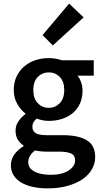

<svg xmlns="http://www.w3.org/2000/svg" viewBox="-20 -824 560 1061"><path d="M244 217Q200 217 162.5 209Q125 201 98 185Q71 169 55.5 145Q40 121 40 89Q40 58 58 31.5Q76 5 110 -16V-20Q91 -32 78.5 -52Q66 -72 66 -102Q66 -131 82.5 -154.5Q99 -178 120 -193V-197Q95 -216 75.5 -249.5Q56 -283 56 -327Q56 -369 72 -402Q88 -435 114.5 -457.5Q141 -480 176 -491.5Q211 -503 250 -503Q270 -503 288.5 -499.5Q307 -496 322 -491H498V-406H408Q420 -392 428 -370.5Q436 -349 436 -323Q436 -282 421.5 -251Q407 -220 382 -199Q357 -178 323 -167Q289 -156 250 -156Q234 -156 217 -159Q200 -162 183 -169Q172 -159 165.5 -149Q159 -139 159 -122Q159 -101 176.5 -89Q194 -77 239 -77H326Q415 -77 460.5 -48.5Q506 -20 506 44Q506 80 487.5 112Q469 144 435 167Q401 190 352.5 203.5Q304 217 244 217ZM250 -228Q285 -228 310 -253.5Q335 -279 335 -327Q335 -373 310.5 -398.5Q286 -424 250 -424Q214 -424 189 -399Q164 -374 164 -327Q164 -279 189 -253.5Q214 -228 250 -228ZM262 142Q322 142 358.5 118.5Q395 95 395 63Q395 34 372.5 24Q350 14 308 14H241Q201 14 174 7Q136 36 136 72Q136 105 169.5 123.5Q203 142 262 142ZM272 -573 215 -630 362 -804 442 -728Z"/></svg>

Font: Processing Sans Pro Semibold
Style: Regular
Weight: 600
Designer: Paul D. Hunt
Foundry: Adobe Systems Incorporated
Version: Version 2.020;PS 2.000;hotconv 1.0.86;makeotf.lib2.5.63406